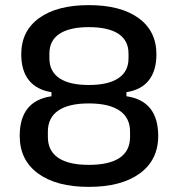

<svg xmlns="http://www.w3.org/2000/svg" viewBox="-20 -720 695 750"><path d="M57 -189Q57 -326 181 -344V-360Q123 -369 93 -406.5Q63 -444 63 -508Q63 -599 133 -649.5Q203 -700 327 -700Q451 -700 521 -649.5Q591 -599 591 -508Q591 -444 561.5 -406.5Q532 -369 474 -360V-344Q598 -326 598 -189Q598 -95 526 -42.5Q454 10 327 10Q200 10 128.5 -42.5Q57 -95 57 -189ZM327 -76Q407 -76 447.5 -103.5Q488 -131 488 -185V-206Q488 -260 447 -288Q406 -316 327 -316Q248 -316 207.5 -288Q167 -260 167 -206V-185Q167 -131 207.5 -103.5Q248 -76 327 -76ZM327 -388Q403 -388 442.5 -414.5Q482 -441 482 -492V-511Q482 -562 442.5 -588Q403 -614 327 -614Q252 -614 212.5 -588Q173 -562 173 -511V-492Q173 -441 212 -414.5Q251 -388 327 -388Z"/></svg>

Font: Mozilla Text BETA Medium
Style: Regular
Weight: 500
Designer: Studio DRAMA
Foundry: Studio DRAMA
Version: Version 0.100